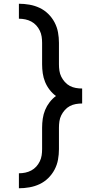

<svg xmlns="http://www.w3.org/2000/svg" viewBox="-20 -853 540 1026"><path d="M81 153V73Q98 73 115 69.5Q132 66 147 58Q162 50 173.5 37.5Q185 25 192.5 9.5Q200 -6 202.5 -22.5Q205 -39 205 -56V-171Q205 -195 208.5 -219Q212 -243 221 -265Q230 -287 245 -306.5Q260 -326 279 -340Q260 -354 245 -373.5Q230 -393 221 -415Q212 -437 208.5 -461Q205 -485 205 -509V-624Q205 -641 202.5 -657.5Q200 -674 192.5 -689.5Q185 -705 173.5 -717.5Q162 -730 147 -738Q132 -746 115 -749.5Q98 -753 81 -753V-833Q109 -833 137.5 -828Q166 -823 191.5 -811Q217 -799 237.5 -779Q258 -759 271.5 -733.5Q285 -708 290 -680Q295 -652 295 -624V-509Q295 -492 297.5 -475Q300 -458 307.5 -443Q315 -428 326.5 -415Q338 -402 353 -394Q368 -386 385 -383Q402 -380 419 -380V-300Q402 -300 385 -297Q368 -294 353 -286Q338 -278 326.5 -265Q315 -252 307.5 -237Q300 -222 297.5 -205Q295 -188 295 -171V-56Q295 -28 290 0Q285 28 271.5 53.5Q258 79 237.5 99Q217 119 191.5 131Q166 143 137.5 148Q109 153 81 153Z"/></svg>

Font: iosevka_custom_sans_ss08 Md
Style: Regular
Weight: 500
Designer: Belleve Invis
Foundry: Belleve Invis
Version: Version 10.3.0; ttfautohint (v1.8.3)